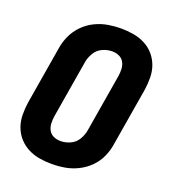

<svg xmlns="http://www.w3.org/2000/svg" viewBox="-137 -844 849 954"><g transform="rotate(20 288.0 -367.5)"><path d="M245 8Q280 8 314.5 2Q349 -4 382.5 -20.5Q416 -37 442.5 -64Q469 -91 483.5 -124Q498 -157 503 -192L554 -497Q559 -530 558.5 -563.5Q558 -597 547 -626.5Q536 -656 515.5 -679.5Q495 -703 466.5 -717.5Q438 -732 405.5 -737.5Q373 -743 340 -743Q306 -743 271 -737Q236 -731 202.5 -714.5Q169 -698 143 -671Q117 -644 102 -611Q87 -578 82 -544L31 -239Q26 -205 26.5 -172Q27 -139 38 -109Q49 -79 70 -55.5Q91 -32 119 -17.5Q147 -3 179.5 2.5Q212 8 245 8ZM248 -114Q228 -114 211 -121.5Q194 -129 185 -145Q176 -161 175 -180Q174 -199 177 -219L228 -524Q232 -549 246.5 -573.5Q261 -598 286.5 -609.5Q312 -621 338 -621Q357 -621 374 -613.5Q391 -606 400 -590Q409 -574 410 -555Q411 -536 408 -517L357 -212Q353 -186 338.5 -161.5Q324 -137 298.5 -125.5Q273 -114 248 -114Z"/></g></svg>

Font: Iosevka Sparkle Heavy Oblique
Style: Regular
Weight: 900
Italic angle: -9°
Designer: Belleve Invis
Foundry: Belleve Invis
Version: Version 4.5.0; ttfautohint (v1.8.3)